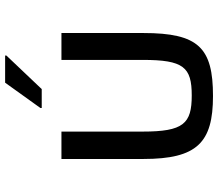

<svg xmlns="http://www.w3.org/2000/svg" viewBox="-71 -773 852 750"><g transform="rotate(-90 355.0 -398.0)"><path d="M308 -661H382L513 -799V-804H407L308 -666ZM355 8C543 8 601 -48 601 -264V-584H496V-267C496 -107 468 -75 357 -75C247 -75 216 -107 216 -267V-584H109V-264C109 -54 173 8 355 8Z"/></g></svg>

Font: Saira UNSAM Medium SC
Style: Regular
Weight: 500
Designer: Hector Gatti with collaboration of the Omnibus-Type team
Foundry: Omnibus-Type
Version: Version 1.072;PS 001.072;hotconv 1.0.88;makeotf.lib2.5.64775